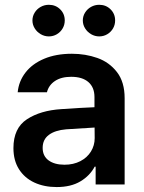

<svg xmlns="http://www.w3.org/2000/svg" viewBox="-20 -758 590 789"><path d="M232.4 -309.6Q316.9 -315.4 368.2 -317.4V-359.4Q368.2 -398.9 343.3 -420.7Q318.4 -442.4 272.5 -442.4Q231.9 -442.4 206.1 -425.3Q180.2 -408.2 172.9 -378.9H52.7Q57.1 -424.3 85 -460.2Q112.8 -496.1 161.6 -516.6Q210.4 -537.1 275.4 -537.1Q331.1 -537.1 380.1 -519.8Q429.2 -502.4 460.7 -461.7Q492.2 -420.9 492.2 -354.5V0H373V-73.2H369.1Q349.6 -36.1 310.5 -12.7Q271.5 10.7 212.9 10.7Q161.6 10.7 121.3 -7.8Q81.1 -26.4 58.1 -62.5Q35.2 -98.6 35.2 -149.4Q35.2 -231.4 90.6 -267.8Q146 -304.2 232.4 -309.6ZM245.1 -81.1Q281.7 -81.1 310.1 -95.7Q338.4 -110.4 353.8 -135.5Q369.1 -160.6 369.1 -190.4L368.7 -233.9L252 -226.6Q206.1 -222.7 180.7 -203.6Q155.3 -184.6 155.3 -150.4Q155.3 -116.7 179.7 -98.9Q204.1 -81.1 245.1 -81.1ZM113.3 -673.8Q113.3 -691.4 122.6 -706.3Q131.8 -721.2 147.2 -729.7Q162.6 -738.3 180.7 -738.3Q208.5 -738.3 227.3 -719.7Q246.1 -701.2 246.1 -673.8Q246.1 -656.2 237.5 -641.4Q229 -626.5 213.9 -617.4Q198.7 -608.4 180.7 -608.4Q163.1 -608.4 147.5 -617.4Q131.8 -626.5 122.6 -641.6Q113.3 -656.7 113.3 -673.8ZM320.3 -673.8Q320.3 -691.4 329.6 -706.3Q338.9 -721.2 354.2 -729.7Q369.6 -738.3 387.7 -738.3Q415.5 -738.3 434.3 -719.7Q453.1 -701.2 453.1 -673.8Q453.1 -656.2 444.6 -641.4Q436 -626.5 420.9 -617.4Q405.8 -608.4 387.7 -608.4Q370.1 -608.4 354.5 -617.4Q338.9 -626.5 329.6 -641.6Q320.3 -656.7 320.3 -673.8Z"/></svg>

Font: Pretendard Std SemiBold
Style: Regular
Weight: 600
Designer: Base glyphs from Inter by Rasmus Andersson; Hangeul glyphs from Noto Sans CJK(Source Han Sans) by Jang Soo-young and Kan
Foundry: Kil Hyung-jin
Version: Version 1.309